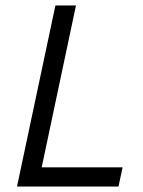

<svg xmlns="http://www.w3.org/2000/svg" viewBox="-20 -680 521 700"><path d="M412 0H42L182 -660H257L132 -70H427Z"/></svg>

Font: Quattrocento Sans
Style: Italic
Weight: 400
Designer: Pablo Impallari
Foundry: Pablo Impallari, Igino Marini, Brenda Gallo
Version: Version 2.000